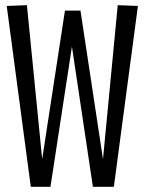

<svg xmlns="http://www.w3.org/2000/svg" viewBox="-20 -722 559 742"><path d="M420 0H339L258 -542L175 0H99L6 -699L84 -702L143 -107L231 -681H291L378 -107L435 -702L513 -699Z"/></svg>

Font: Georama Condensed
Style: Regular
Weight: 400
Width: 3
Designer: Jean-Baptiste Levee
Foundry: Production Type
Version: Version 1.000